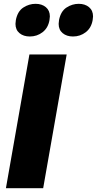

<svg xmlns="http://www.w3.org/2000/svg" viewBox="-20 -985 507 1005"><path d="M329 -700H134L11 0H206ZM63 -880Q61 -866 61 -860Q61 -829 82 -811.5Q103 -794 136 -794Q174 -794 203 -816.5Q232 -839 239 -880Q241 -894 241 -899Q241 -930 220 -947.5Q199 -965 166 -965Q132 -965 102 -945.5Q72 -926 63 -880ZM289 -880Q287 -866 287 -860Q287 -829 308 -811.5Q329 -794 362 -794Q400 -794 429 -816.5Q458 -839 465 -880Q467 -894 467 -899Q467 -930 446 -947.5Q425 -965 392 -965Q358 -965 328 -945.5Q298 -926 289 -880Z"/></svg>

Font: Geom Black
Style: Bold Italic
Weight: 900
Italic angle: -10°
Version: Version 1.102